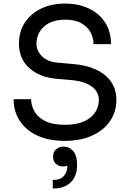

<svg xmlns="http://www.w3.org/2000/svg" viewBox="-20 -770 729 1074"><path d="M343 18Q252 18 188 -12Q124 -42 90 -95Q56 -148 56 -215H154Q154 -182 171.5 -149Q189 -116 230.5 -94Q272 -72 343 -72Q409 -72 451 -91.5Q493 -111 513 -142.5Q533 -174 533 -211Q533 -256 494 -285.5Q455 -315 380 -322L299 -329Q202 -337 144 -389Q86 -441 86 -526Q86 -593 118.5 -643Q151 -693 209 -721.5Q267 -750 344 -750Q420 -750 478 -722Q536 -694 568.5 -643.5Q601 -593 601 -523H503Q503 -558 486.5 -589Q470 -620 435 -640Q400 -660 344 -660Q290 -660 254.5 -641Q219 -622 201.5 -591.5Q184 -561 184 -526Q184 -486 215 -455Q246 -424 307 -419L388 -412Q463 -406 517.5 -380.5Q572 -355 601.5 -312.5Q631 -270 631 -211Q631 -144 595 -92Q559 -40 494 -11Q429 18 343 18ZM275 284V236H284Q319 236 338 213.5Q357 191 357 157V130L381 137Q374 146 362.5 153.5Q351 161 333 161Q311 161 294 147.5Q277 134 277 107Q277 78 295 64Q313 50 335 50Q367 50 389 74.5Q411 99 411 149V155Q411 216 375.5 250Q340 284 282 284Z"/></svg>

Font: SVN-Sora Variable
Style: Regular
Weight: 400
Designer: Jonathan Barnbrook, Julián Moncada
Foundry: Barnbrook Fonts
Version: Version 2.000 - Viet hoa boi STYLEno.1 Fonts